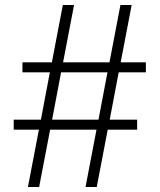

<svg xmlns="http://www.w3.org/2000/svg" viewBox="-20 -750 640 770"><path d="M92 0 136 -230H35V-270H144L180 -460H70V-500H188L232 -730H277L233 -500H419L463 -730H508L464 -500H565V-460H456L420 -270H530V-230H412L368 0H323L367 -230H181L137 0ZM189 -270H375L411 -460H225Z"/></svg>

Font: Tiny Thin
Style: Regular
Weight: 100
Monospace: yes
Designer: Philipp Nurullin, Konstantin Bulenkov
Foundry: JetBrains
Version: Version 2.251; ttfautohint (v1.8.4.7-5d5b)